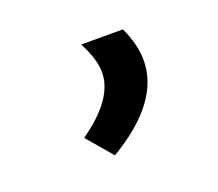

<svg xmlns="http://www.w3.org/2000/svg" viewBox="-52 -19 389 342"><g transform="rotate(-20 142.0 152.0)"><path d="M222 113Q222 192 116 255L75 207Q145 158 145 108Q145 83 127 49H206Q222 83 222 113Z"/></g></svg>

Font: Rambla
Style: Regular
Weight: 400
Designer: Martin Sommaruga
Foundry: Martin Sommaruga
Version: Version 1.001